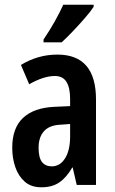

<svg xmlns="http://www.w3.org/2000/svg" viewBox="-20 -786 489 816"><path d="M224 -554Q388 -554 388 -363V0H306L289 -74H287Q263 -32 232.5 -11Q202 10 156 10Q112 10 85 -14Q58 -38 45 -76Q32 -114 32 -158Q32 -242 78 -285Q124 -328 211 -332L278 -335V-366Q278 -413 262.5 -438Q247 -463 213 -463Q166 -463 104 -428L69 -510Q141 -554 224 -554ZM237 -256Q190 -254 167 -228.5Q144 -203 144 -158Q144 -116 158.5 -97.5Q173 -79 200 -79Q235 -79 256.5 -113Q278 -147 278 -207V-259ZM378 -757Q365 -737 341 -709.5Q317 -682 290.5 -654Q264 -626 242 -606H165V-618Q192 -658 213 -695.5Q234 -733 249 -766H378Z"/></svg>

Font: Noto Sans Gujarati UI ExtraCondensed SemiBold
Style: Regular
Weight: 600
Width: 2
Designer: Jelle Bosma - Monotype Design Team, Universal Thirst
Foundry: Monotype Imaging Inc.
Version: Version 2.106; ttfautohint (v1.8.4.7-5d5b)